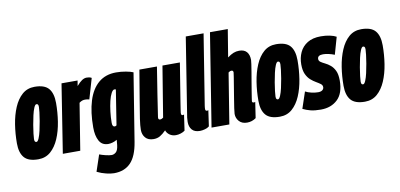

<svg xmlns="http://www.w3.org/2000/svg" viewBox="-84 -1014 3143 1508"><g transform="rotate(-10 1487.5 -260.0)"><path d="M151 9Q72 9 39 -29.5Q6 -68 6 -143Q6 -219 17.5 -292.5Q29 -366 54.5 -426Q80 -486 120.5 -521.5Q161 -557 219 -557Q298 -557 331 -518.5Q364 -480 364 -403Q364 -328 352.5 -254.5Q341 -181 315.5 -121.5Q290 -62 249.5 -26.5Q209 9 151 9ZM160 -128Q170 -128 180 -151.5Q190 -175 198 -210.5Q206 -246 212.5 -284Q219 -322 222.5 -352.5Q226 -383 226 -395Q226 -411 221.5 -415.5Q217 -420 210 -420Q200 -420 190 -396.5Q180 -373 172 -337.5Q164 -302 157.5 -264Q151 -226 147.5 -195.5Q144 -165 144 -153Q144 -137 148.5 -132.5Q153 -128 160 -128Z M561 -547 554 -504Q578 -532 597 -544.5Q616 -557 634 -557Q644 -557 653.5 -555.5Q663 -554 674 -548L626 -384Q618 -387 608 -388Q598 -389 593 -389Q581 -389 570 -385.5Q559 -382 546 -372L486 0H347L433 -547Z M583 185 627 54Q647 62 676.5 69Q706 76 723 76Q742 76 758 62Q774 48 779 8L783 -35Q765 -24 746 -19Q727 -14 713 -14Q663 -14 640.5 -55Q618 -96 618 -162Q618 -285 645.5 -373.5Q673 -462 729 -509.5Q785 -557 869 -557Q908 -557 946.5 -550Q985 -543 1005 -534L918 6Q900 118 850.5 169Q801 220 718 220Q693 220 656.5 211.5Q620 203 583 185ZM845 -426Q840 -428 834 -428Q821 -428 808.5 -405Q796 -382 787 -344.5Q778 -307 772.5 -262Q767 -217 767 -173Q767 -141 786 -141Q794 -141 801 -147Z M1070 10Q1027 10 1005 -15.5Q983 -41 983 -79Q983 -110 991 -165.5Q999 -221 1015 -313.5Q1031 -406 1054 -547H1194Q1174 -422 1159 -326Q1144 -230 1133 -154Q1130 -133 1147 -133Q1159 -133 1172 -143L1238 -547H1377Q1359 -434 1347 -361Q1335 -288 1328.5 -246Q1322 -204 1319 -185Q1316 -166 1315.5 -160Q1315 -154 1315 -153Q1315 -136 1326 -136Q1333 -136 1338 -138L1320 -13Q1307 -3 1287 3.5Q1267 10 1248 10Q1219 10 1198 -5Q1177 -20 1170 -42Q1143 -15 1121 -2.5Q1099 10 1070 10Z M1458 -740H1600L1510 -177Q1509 -169 1508.5 -163.5Q1508 -158 1508 -153Q1508 -137 1520 -137Q1522 -137 1525.5 -137Q1529 -137 1532 -139L1514 -13Q1501 -2 1479.5 4Q1458 10 1439 10Q1397 10 1376.5 -13.5Q1356 -37 1356 -76Q1356 -93 1358 -110Z M1881 -149Q1881 -137 1894 -137Q1896 -137 1899 -137Q1902 -137 1906 -139L1887 -13Q1855 10 1816 10Q1775 10 1752.5 -15Q1730 -40 1730 -74Q1730 -85 1735 -119.5Q1740 -154 1747.5 -199Q1755 -244 1762 -287.5Q1769 -331 1774 -361.5Q1779 -392 1779 -397Q1779 -413 1764 -413Q1752 -413 1740 -403L1675 0H1533L1651 -740H1793L1757 -520Q1784 -540 1805.5 -548.5Q1827 -557 1851 -557Q1891 -557 1911 -534Q1931 -511 1931 -469Q1931 -462 1927.5 -437Q1924 -412 1918 -376.5Q1912 -341 1905.5 -303Q1899 -265 1893.5 -230.5Q1888 -196 1884.5 -174Q1881 -152 1881 -149Z M2077 9Q1998 9 1965 -29.5Q1932 -68 1932 -143Q1932 -219 1943.5 -292.5Q1955 -366 1980.5 -426Q2006 -486 2046.5 -521.5Q2087 -557 2145 -557Q2224 -557 2257 -518.5Q2290 -480 2290 -403Q2290 -328 2278.5 -254.5Q2267 -181 2241.5 -121.5Q2216 -62 2175.5 -26.5Q2135 9 2077 9ZM2086 -128Q2096 -128 2106 -151.5Q2116 -175 2124 -210.5Q2132 -246 2138.5 -284Q2145 -322 2148.5 -352.5Q2152 -383 2152 -395Q2152 -411 2147.5 -415.5Q2143 -420 2136 -420Q2126 -420 2116 -396.5Q2106 -373 2098 -337.5Q2090 -302 2083.5 -264Q2077 -226 2073.5 -195.5Q2070 -165 2070 -153Q2070 -137 2074.5 -132.5Q2079 -128 2086 -128Z M2261 -21 2305 -152Q2325 -141 2353.5 -134.5Q2382 -128 2406 -128Q2429 -128 2440.5 -137.5Q2452 -147 2452 -161Q2452 -177 2438 -187.5Q2424 -198 2403 -210Q2382 -222 2361.5 -240Q2341 -258 2327 -288Q2313 -318 2313 -366Q2313 -418 2333 -461.5Q2353 -505 2395 -531Q2437 -557 2502 -557Q2541 -557 2573.5 -550Q2606 -543 2625 -532L2586 -395Q2564 -404 2539.5 -409.5Q2515 -415 2495 -415Q2451 -415 2451 -385Q2451 -370 2464.5 -360.5Q2478 -351 2499 -341Q2520 -331 2540.5 -314Q2561 -297 2575 -268Q2589 -239 2589 -190Q2589 -88 2537.5 -39Q2486 10 2404 10Q2355 10 2322 1.5Q2289 -7 2261 -21Z M2756 9Q2677 9 2644 -29.5Q2611 -68 2611 -143Q2611 -219 2622.5 -292.5Q2634 -366 2659.5 -426Q2685 -486 2725.5 -521.5Q2766 -557 2824 -557Q2903 -557 2936 -518.5Q2969 -480 2969 -403Q2969 -328 2957.5 -254.5Q2946 -181 2920.5 -121.5Q2895 -62 2854.5 -26.5Q2814 9 2756 9ZM2765 -128Q2775 -128 2785 -151.5Q2795 -175 2803 -210.5Q2811 -246 2817.5 -284Q2824 -322 2827.5 -352.5Q2831 -383 2831 -395Q2831 -411 2826.5 -415.5Q2822 -420 2815 -420Q2805 -420 2795 -396.5Q2785 -373 2777 -337.5Q2769 -302 2762.5 -264Q2756 -226 2752.5 -195.5Q2749 -165 2749 -153Q2749 -137 2753.5 -132.5Q2758 -128 2765 -128Z"/></g></svg>

Font: Georama ExtraCondensed ExtraBold
Style: Italic
Weight: 800
Width: 2
Italic angle: -9°
Designer: Jean-Baptiste Levee
Foundry: Production Type
Version: Version 1.000